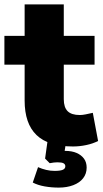

<svg xmlns="http://www.w3.org/2000/svg" viewBox="-22 -655 468 873"><path d="M310 11Q198 11 144 -41Q90 -93 90 -198V-361H-2V-492H90V-635H268V-492H408V-361H268V-204Q268 -167 285.5 -149.5Q303 -132 341 -132Q353 -132 367.5 -135Q382 -138 400 -142L424 -14Q401 -2 370.5 4.5Q340 11 310 11ZM245 198Q212 198 181 192.5Q150 187 127 175L151 105Q169 113 188 117.5Q207 122 226 122Q252 122 263.5 117Q275 112 275 101Q275 92 267 87.5Q259 83 239 83Q231 83 223 84Q215 85 204 87L183 66L195 -20H280L268 57L227 40Q238 35 250.5 33Q263 31 273 31Q305 31 326.5 40.5Q348 50 360 66.5Q372 83 372 107Q372 135 356 155.5Q340 176 311 187Q282 198 245 198Z"/></svg>

Font: Nunito Sans 12pt Black
Style: Regular
Weight: 900
Designer: Vernon Adams
Foundry: Vernon Adams
Version: Version 3.101;gftools[0.9.27]